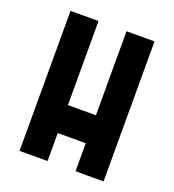

<svg xmlns="http://www.w3.org/2000/svg" viewBox="-126 -783 799 881"><g transform="rotate(20 273.5 -342.0)"><path d="M68.4 -683.6H205.1V-273.4H341.8V-683.6H478.5V0H341.8V-136.7H205.1V0H68.4Z"/></g></svg>

Font: DatCub
Style: Bold
Weight: 700
Designer: GGBot
Version: 1.00